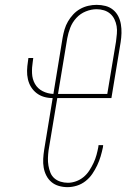

<svg xmlns="http://www.w3.org/2000/svg" viewBox="-20 -763 540 791"><path d="M258 8Q240 8 222.5 3Q205 -2 192 -13Q179 -24 171 -39.5Q163 -55 160 -72.5Q157 -90 158 -108.5Q159 -127 162 -146L197 -359Q178 -359 161 -364Q144 -369 130.5 -379.5Q117 -390 108 -404.5Q99 -419 95 -436.5Q91 -454 91.5 -472Q92 -490 95 -509L97 -524H117L115 -509Q111 -485 112 -461Q113 -437 124 -417.5Q135 -398 155.5 -387.5Q176 -377 200 -376L238 -608Q241 -625 246 -642Q251 -659 260 -674.5Q269 -690 281.5 -703.5Q294 -717 310 -726Q326 -735 343.5 -739Q361 -743 378 -743Q397 -743 414.5 -738.5Q432 -734 445.5 -723Q459 -712 467 -696.5Q475 -681 478 -663Q481 -645 480.5 -626.5Q480 -608 477 -589L439 -359H216L180 -143Q178 -127 177.5 -111.5Q177 -96 179.5 -81Q182 -66 187.5 -52Q193 -38 204 -28.5Q215 -19 229.5 -14.5Q244 -10 260 -10Q276 -10 293 -16Q310 -22 324 -33.5Q338 -45 348 -60.5Q358 -76 365.5 -92Q373 -108 377.5 -124.5Q382 -141 385 -157L386 -165H405L404 -156Q400 -137 394.5 -118.5Q389 -100 380.5 -82Q372 -64 360.5 -47Q349 -30 332.5 -17Q316 -4 296.5 2Q277 8 258 8ZM219 -376H422L458 -592Q460 -608 461.5 -624Q463 -640 460.5 -655Q458 -670 451.5 -683.5Q445 -697 434 -706.5Q423 -716 408.5 -720.5Q394 -725 378 -725Q356 -725 333.5 -716Q311 -707 294.5 -689Q278 -671 269.5 -649Q261 -627 257 -605Z"/></svg>

Font: Iosevka Thin Oblique
Style: Regular
Weight: 100
Italic angle: -9°
Monospace: yes
Designer: Belleve Invis
Foundry: Belleve Invis
Version: Version 32.5.0; ttfautohint (v1.8.4)